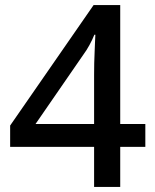

<svg xmlns="http://www.w3.org/2000/svg" viewBox="-20 -737 612 757"><path d="M553 -158H454V0H351V-158H20V-242L349 -717H454V-248H553ZM351 -442Q351 -466 351.5 -488Q352 -510 353 -530.5Q354 -551 354.5 -568.5Q355 -586 356 -600H352Q344 -580 332.5 -559Q321 -538 309 -522L120 -248H351Z"/></svg>

Font: Noto Sans Hebrew Medium
Style: Regular
Weight: 500
Designer: Monotype Design Team
Foundry: Monotype Imaging Inc.
Version: Version 2.003